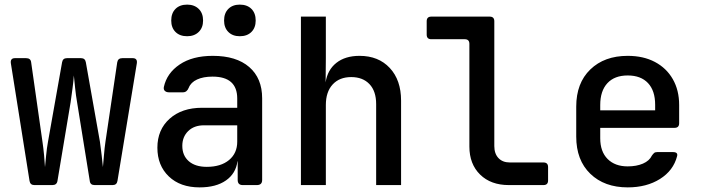

<svg xmlns="http://www.w3.org/2000/svg" viewBox="-20 -802 3040 832"><path d="M129 0Q111 0 108 -18L27 -528Q24 -550 45 -550H93Q113 -550 115 -532L164 -188Q168 -161 171 -129.5Q174 -98 175 -78Q177 -98 180 -129.5Q183 -161 188 -188L249 -532Q252 -550 270 -550H331Q349 -550 352 -532L413 -188Q417 -161 420.5 -129.5Q424 -98 426 -78Q428 -98 430.5 -129.5Q433 -161 437 -188L488 -532Q491 -550 510 -550H555Q576 -550 573 -528L489 -18Q486 0 468 0H390Q371 0 369 -18L314 -359Q309 -387 305.5 -421Q302 -455 300 -475Q299 -455 294.5 -421Q290 -387 286 -359L229 -18Q226 0 207 0Z M845 10Q761 10 711.5 -37.5Q662 -85 662 -162Q662 -240 715 -287.5Q768 -335 856 -335H1008V-375Q1008 -470 901 -470Q861 -470 834 -457.5Q807 -445 798 -422Q790 -402 773 -402H712Q701 -402 694.5 -408Q688 -414 690 -425Q703 -485 758.5 -522.5Q814 -560 902 -560Q1004 -560 1060 -511.5Q1116 -463 1116 -376V-22Q1116 0 1093 0H1032Q1010 0 1010 -22V-103H1009Q1002 -50 959 -20Q916 10 845 10ZM876 -79Q937 -79 972.5 -108.5Q1008 -138 1008 -188V-259H864Q821 -259 795.5 -234Q770 -209 770 -170Q770 -128 798 -103.5Q826 -79 876 -79ZM1019 -645Q988 -645 969.5 -663.5Q951 -682 951 -713Q951 -745 969.5 -763.5Q988 -782 1019 -782Q1051 -782 1069.5 -763.5Q1088 -745 1088 -713Q1088 -682 1069.5 -663.5Q1051 -645 1019 -645ZM791 -645Q759 -645 740.5 -663.5Q722 -682 722 -713Q722 -745 740.5 -763.5Q759 -782 791 -782Q822 -782 841 -763.5Q860 -745 860 -713Q860 -682 841 -663.5Q822 -645 791 -645Z M1284 0V-730H1392V-550L1391 -445Q1399 -499 1437.5 -529.5Q1476 -560 1538 -560Q1620 -560 1669 -507.5Q1718 -455 1718 -366V0H1610V-351Q1610 -407 1581 -437.5Q1552 -468 1502 -468Q1451 -468 1421.5 -436Q1392 -404 1392 -347V0Z M2185 0Q2107 0 2060.5 -45.5Q2014 -91 2014 -167V-612Q2014 -632 1994 -632H1849Q1829 -632 1829 -652V-710Q1829 -730 1849 -730H2102Q2122 -730 2122 -710V-169Q2122 -136 2140 -117Q2158 -98 2189 -98H2335Q2355 -98 2355 -78V-20Q2355 0 2335 0Z M2700 10Q2599 10 2538 -49Q2477 -108 2477 -210V-340Q2477 -442 2538 -501Q2599 -560 2700 -560Q2768 -560 2818 -533.5Q2868 -507 2895.5 -459Q2923 -411 2923 -347V-268Q2923 -248 2903 -248H2581V-203Q2581 -145 2613 -113Q2645 -81 2700 -81Q2738 -81 2766 -93Q2794 -105 2805 -128Q2810 -135 2814.5 -139Q2819 -143 2828 -143H2896Q2919 -143 2914 -125Q2898 -63 2840 -26.5Q2782 10 2700 10ZM2581 -347V-324H2819V-348Q2819 -409 2788 -442Q2757 -475 2700 -475Q2643 -475 2612 -441.5Q2581 -408 2581 -347Z"/></svg>

Font: Pitagon Sans Mono SemiBold
Style: Regular
Weight: 600
Monospace: yes
Designer: Travis Tran
Foundry: Pitagon
Version: Version 1.001; ttfautohint (v1.8.4.7-5d5b);gftools[0.9.26]